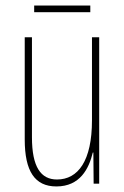

<svg xmlns="http://www.w3.org/2000/svg" viewBox="-20 -661 448 691"><path d="M305 -641H103V-617H305ZM337 -527H311V-228C311 -82 261 -15 185 -15C127 -15 95 -60 95 -167V-527H69V-159C69 -45 105 10 183 10C268 10 300 -54 314 -112H316L317 0H337Z"/></svg>

Font: Noto Sans Kannada ExtraCondensed Thin
Style: Regular
Weight: 100
Width: 2
Designer: Jelle Bosma - Monotype Design Team
Foundry: Monotype Imaging Inc.
Version: Version 2.005